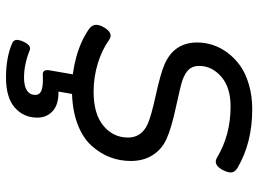

<svg xmlns="http://www.w3.org/2000/svg" viewBox="-130 -500 861 640"><g transform="rotate(90 300.0 -179.5)"><path d="M121.1 -406.7Q121.1 -329.1 195.3 -297.4Q226.6 -284.2 296.9 -268.8Q367.2 -253.4 393.1 -241.7Q438 -221.2 438 -176.3Q438 -127 398.7 -94.2Q359.4 -61.5 285.2 -61.5Q237.3 -61.5 191.9 -75.2Q146.5 -88.9 112.3 -113.3Q90.3 -128.9 70.8 -96.2Q51.3 -63.5 76.7 -45.9Q115.2 -19 168.2 -4.2Q221.2 10.7 277.3 10.7Q341.8 10.7 389.9 -6.8Q438 -24.4 464.6 -54Q491.2 -83.5 503.7 -116.5Q516.1 -149.4 516.1 -185.5Q516.1 -227.5 496.6 -258.3Q477.1 -289.1 442.4 -304.7Q406.7 -320.8 336.7 -335.9Q266.6 -351.1 247.6 -357.4Q222.7 -366.2 210.9 -379.2Q199.2 -392.1 199.2 -413.6Q199.2 -455.6 234.9 -486.8Q270.5 -518.1 334.5 -518.1Q429.7 -518.1 504.4 -473.1Q528.3 -458.5 546.4 -492.2Q556.2 -511.7 554 -522.7Q551.8 -533.7 538.6 -541.5Q455.1 -590.3 343.8 -590.3Q298.8 -590.3 261 -579.1Q223.1 -567.9 197.8 -549.6Q172.4 -531.2 154.8 -507.3Q137.2 -483.4 129.2 -458Q121.1 -432.6 121.1 -406.7ZM231 -13.7 213.9 85.4Q211.9 97.7 215.8 103Q219.7 108.4 229 107.9Q262.2 106 279.1 111.6Q295.9 117.2 295.9 133.3Q295.9 150.9 281.2 160.6Q266.6 170.4 238.3 170.4Q193.8 170.4 147 151.4Q130.9 145 118.2 172.9Q105 201.7 122.6 209.5Q170.4 230.5 237.8 230.5Q304.7 230.5 338.1 201.2Q371.6 171.9 371.6 126Q371.6 94.7 349.6 74.7Q327.6 54.7 284.7 55.7L296.9 -13.7Z"/></g></svg>

Font: Courier Prime Sans
Style: Regular
Weight: 300
Italic angle: -10°
Designer: Alan Dague-Greene
Foundry: Quote-Unquote Apps
Version: Version 3.23